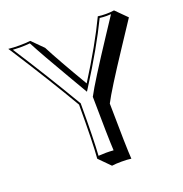

<svg xmlns="http://www.w3.org/2000/svg" viewBox="-127 -761 893 935"><g transform="rotate(-20 319.0 -294.0)"><path d="M389.6 -228.5Q392.1 2.9 396.5 59.6Q378.4 56.6 346.7 56.6Q315.4 56.6 296.4 59.6L240.2 2.9Q247.1 -74.7 247.1 -274.9Q156.7 -429.7 30.8 -625.5Q22 -639.6 16.1 -647.9Q42 -645 73.2 -645Q105 -645 129.9 -647.9L186.5 -591.3Q226.6 -513.2 317.4 -359.4Q420.9 -523.4 480 -647.9Q498.5 -645 522 -645Q544.4 -645 564 -647.9L620.6 -591.3Q589.4 -543.5 537.1 -464.8Q419.9 -287.6 389.6 -228.5ZM323.2 -284.7 322.8 -287.6 324.2 -289.6Q355 -349.1 487.3 -549.8Q520 -599.6 543.9 -635.7Q531.7 -634.8 522 -634.8Q502.9 -634.8 485.8 -637.2Q422.4 -505.9 313.5 -334.5L304.7 -320.8L296.4 -335Q279.8 -364.3 247.1 -419.4Q163.1 -562.5 124 -637.2Q98.6 -634.8 72.8 -634.8Q54.2 -634.8 35.6 -636.2Q151.9 -456.1 253.4 -283.7Q254.9 -281.2 255.9 -280.3L256.8 -277.8V-274.9Q256.8 -92.8 251 -8.3Q271.5 -9.8 290 -9.8Q309.6 -9.8 329.1 -8.3Q325.2 -75.2 323.2 -284.7Z"/></g></svg>

Font: Linux Biolinum Shadow O
Style: Regular
Weight: 400
Designer: Philipp H. Poll
Foundry: Philipp H. Poll
Version: Version 1.0.4